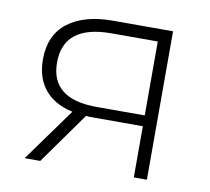

<svg xmlns="http://www.w3.org/2000/svg" viewBox="-64 -593 729 665"><g transform="rotate(10 300.5 -261.0)"><path d="M493 -522V0H447V-180H273Q255 -180 247 -181L118 0H63L198 -187Q134 -201 100 -242Q66 -283 66 -348Q66 -434 123.5 -478Q181 -522 281 -522ZM116 -346Q116 -218 278 -218H447V-478H284Q116 -478 116 -346Z"/></g></svg>

Font: Hilab Light
Style: Regular
Weight: 300
Designer: Cristianderson Lima
Foundry: Cristianderson
Version: Version 1.0